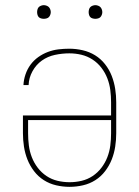

<svg xmlns="http://www.w3.org/2000/svg" viewBox="-20 -717 540 745"><path d="M250 8Q224 8 198 2Q172 -4 150 -18Q128 -32 112 -53Q96 -74 86.5 -98Q77 -122 73 -148Q69 -174 69 -200V-269H411V-320Q411 -344 408 -367.5Q405 -391 396.5 -413Q388 -435 373.5 -454Q359 -473 339 -486Q319 -499 296 -504.5Q273 -510 249 -510Q221 -510 193 -504Q165 -498 142.5 -482Q120 -466 106 -440.5Q92 -415 91 -387H71Q72 -408 79 -428.5Q86 -449 98.5 -466Q111 -483 128.5 -495.5Q146 -508 166 -515.5Q186 -523 207 -525.5Q228 -528 249 -528Q275 -528 301 -522Q327 -516 349 -502.5Q371 -489 387.5 -468Q404 -447 413.5 -422.5Q423 -398 427 -372Q431 -346 431 -320V-200Q431 -174 427 -148Q423 -122 413.5 -98Q404 -74 388 -53Q372 -32 350 -18Q328 -4 302 2Q276 8 250 8ZM250 -10Q274 -10 297 -15.5Q320 -21 339.5 -34Q359 -47 373.5 -66Q388 -85 396.5 -107Q405 -129 408 -152.5Q411 -176 411 -200V-251H89V-200Q89 -176 92 -152.5Q95 -129 103.5 -107Q112 -85 126.5 -66Q141 -47 160.5 -34Q180 -21 203 -15.5Q226 -10 250 -10ZM350 -644Q345 -644 339.5 -645.5Q334 -647 330.5 -650.5Q327 -654 325.5 -659.5Q324 -665 324 -670Q324 -675 325.5 -680.5Q327 -686 330.5 -689.5Q334 -693 339.5 -695Q345 -697 350 -697Q355 -697 360.5 -695Q366 -693 369.5 -689.5Q373 -686 375 -680.5Q377 -675 377 -670Q377 -665 375 -659.5Q373 -654 369.5 -650.5Q366 -647 360.5 -645.5Q355 -644 350 -644ZM150 -644Q145 -644 139.5 -645.5Q134 -647 130.5 -650.5Q127 -654 125.5 -659.5Q124 -665 124 -670Q124 -675 125.5 -680.5Q127 -686 130.5 -689.5Q134 -693 139.5 -695Q145 -697 150 -697Q155 -697 160.5 -695Q166 -693 169.5 -689.5Q173 -686 175 -680.5Q177 -675 177 -670Q177 -665 175 -659.5Q173 -654 169.5 -650.5Q166 -647 160.5 -645.5Q155 -644 150 -644Z"/></svg>

Font: Iosevka Curly Slab Thin
Style: Regular
Weight: 100
Monospace: yes
Designer: Belleve Invis
Foundry: Belleve Invis
Version: Version 22.1.2; ttfautohint (v1.8.4)